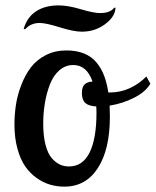

<svg xmlns="http://www.w3.org/2000/svg" viewBox="-20 -694 584 720"><path d="M229 -504.9Q267.1 -504.9 295.7 -493.2Q324.2 -481.4 342.3 -459.2Q360.4 -437 370.6 -409.7Q380.9 -382.3 386.2 -347.2H392.1Q431.6 -347.2 467 -363.5Q502.4 -379.9 528.8 -407.2L543.9 -379.9Q525.4 -349.1 482.7 -327.4Q439.9 -305.7 391.1 -297.9Q391.1 -291.5 391.6 -277.8Q392.1 -264.2 392.1 -256.8Q392.1 -133.3 346.9 -63.7Q301.8 5.9 221.2 5.9Q193.4 5.9 167.5 -1.7Q141.6 -9.3 116.9 -26.9Q92.3 -44.4 74.2 -70.6Q56.2 -96.7 45.2 -137Q34.2 -177.2 34.2 -227.1Q34.2 -264.6 39.8 -301.3Q45.4 -337.9 59.8 -375.2Q74.2 -412.6 95.5 -440.9Q116.7 -469.2 151.4 -487.1Q186 -504.9 229 -504.9ZM238.8 -69.8Q290 -69.8 315.9 -121.8Q341.8 -173.8 341.8 -271Q341.8 -287.1 340.8 -294.9Q312 -296.4 299.6 -308.1Q287.1 -319.8 287.1 -345.2Q287.1 -367.7 297.1 -377.4Q307.1 -387.2 327.1 -388.2Q305.2 -450.2 254.9 -450.2Q225.1 -450.2 202.4 -430.2Q179.7 -410.2 167 -377Q154.3 -343.8 148.2 -306.9Q142.1 -270 142.1 -231Q142.1 -184.6 150.6 -151.4Q159.2 -118.2 173.8 -101.3Q188.5 -84.5 204.3 -77.1Q220.2 -69.8 238.8 -69.8ZM408.2 -665H413.1Q412.1 -631.8 374.3 -603.5Q336.4 -575.2 287.1 -575.2Q256.3 -575.2 204.1 -591.6Q151.9 -607.9 128.9 -607.9Q95.2 -607.9 74.2 -584L68.8 -585.9Q81.5 -629.4 115.2 -651.6Q148.9 -673.8 200.2 -673.8Q234.9 -673.8 283 -659.4Q331.1 -645 355 -645Q393.6 -645 408.2 -665Z"/></svg>

Font: Lobster Two
Style: Regular
Weight: 400
Designer: Pablo Impallari
Foundry: Pablo Impallari. www.impallari.com
Version: Version 1.006